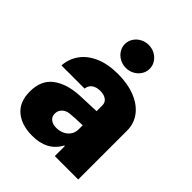

<svg xmlns="http://www.w3.org/2000/svg" viewBox="-216 -876 1003 1003"><g transform="rotate(45 286.0 -374.5)"><path d="M219.7 -315.4 343.8 -320.3V-363.3Q343.8 -384.8 327.1 -397Q310.5 -409.2 283.2 -409.2Q254.4 -409.2 236.8 -396.5Q219.2 -383.8 215.8 -359.4H44.9Q48.3 -409.2 76.4 -449.5Q104.5 -489.7 157.7 -513.4Q210.9 -537.1 286.1 -537.1Q358.9 -537.1 413.8 -514.9Q468.8 -492.7 498.5 -452.9Q528.3 -413.1 528.3 -362.3V0H355.5V-74.2H351.6Q306.6 8.8 197.3 8.8Q118.2 8.8 71.3 -30.5Q24.4 -69.8 24.4 -146.5Q24.4 -229 77.6 -269.5Q130.9 -310.1 219.7 -315.4ZM256.8 -109.4Q280.3 -109.4 300.5 -118.9Q320.8 -128.4 333 -146.5Q345.2 -164.6 344.7 -188.5V-216.8Q286.6 -215.3 252.9 -211.9Q228 -209 213.1 -193.8Q198.2 -178.7 198.2 -157.2Q198.2 -134.3 214.4 -121.8Q230.5 -109.4 256.8 -109.4ZM200.2 -672.9Q200.2 -695.8 212.6 -715.3Q225.1 -734.9 246.1 -746.3Q267.1 -757.8 292 -757.8Q316.9 -757.8 337.9 -746.3Q358.9 -734.9 371.3 -715.3Q383.8 -695.8 383.8 -672.9Q383.8 -649.9 371.3 -630.4Q358.9 -610.8 337.9 -599.4Q316.9 -587.9 292 -587.9Q267.1 -587.9 246.1 -599.4Q225.1 -610.8 212.6 -630.4Q200.2 -649.9 200.2 -672.9Z"/></g></svg>

Font: Pretendard JP Black
Style: Regular
Weight: 900
Designer: Base glyphs from Inter by Rasmus Andersson; Hangeul glyphs from Noto Sans CJK(Source Han Sans) by Jang Soo-young and Kan
Foundry: Kil Hyung-jin
Version: Version 1.309